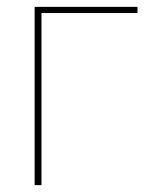

<svg xmlns="http://www.w3.org/2000/svg" viewBox="-20 -540 471 560"><path d="M81 0V-520H101V0ZM89 -502V-520H381V-502Z"/></svg>

Font: Murecho Thin
Style: Regular
Weight: 100
Designer: Neil Summerour
Foundry: Positype
Version: Version 1.010